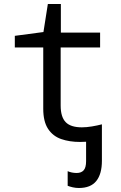

<svg xmlns="http://www.w3.org/2000/svg" viewBox="-20 -699 603 959"><path d="M380 10Q327 10 285.5 -4.5Q244 -19 220 -55.5Q196 -92 196 -156V-462H54V-520L197 -539L219 -679H284V-536H480V-462H283V-172Q283 -115 308 -89Q333 -63 389 -63Q412 -63 439 -67.5Q466 -72 489 -78V104Q489 170 461 205Q433 240 374 240Q358 240 343 236.5Q328 233 318 229V156Q327 160 338.5 162.5Q350 165 363 165Q386 165 398 151.5Q410 138 410 106V9Q395 10 380 10Z"/></svg>

Font: Noto Sans Mono SemiCondensed
Style: Regular
Weight: 400
Width: 4
Designer: Monotype Design Team
Foundry: Monotype Imaging Inc.
Version: Version 2.014